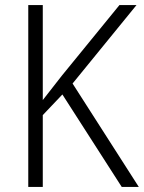

<svg xmlns="http://www.w3.org/2000/svg" viewBox="-20 -734 565 754"><path d="M525 0H458L225 -363L148 -282V0H91V-714H148V-341Q163 -361 182 -384.5Q201 -408 223 -437L449 -714H516L265 -406Z"/></svg>

Font: Noto Sans Khmer UI SemiCondensed Light
Style: Regular
Weight: 300
Width: 4
Designer: Danh Hong and the Monotype Design Team
Foundry: Monotype Imaging Inc.
Version: Version 2.002; ttfautohint (v1.8.4.7-5d5b)